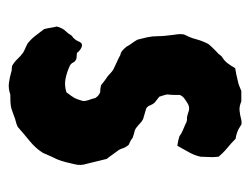

<svg xmlns="http://www.w3.org/2000/svg" viewBox="-86 -468 571 438"><g transform="rotate(-90 199.0 -249.5)"><path d="M357 -405Q354 -392 345 -383Q341 -379 338.5 -374.5Q336 -370 332 -368Q328 -364 326 -361Q324 -358 322 -353Q317 -343 305 -351Q299 -355 297 -359L285 -360Q283 -360 282 -361Q277 -363 275 -367.5Q273 -372 268 -375Q253 -382 238 -385Q223 -388 207 -383Q197 -370 194 -364.5Q191 -359 187 -345Q187 -338 189.5 -331.5Q192 -325 194 -317Q199 -309 207 -306Q211 -306 215 -305.5Q219 -305 223 -304Q227 -301 230 -298.5Q233 -296 236 -294Q243 -290 249.5 -283.5Q256 -277 263 -274Q271 -270 278 -267Q285 -264 292 -260Q298 -259 302.5 -255Q307 -251 311 -246Q314 -240 318.5 -234Q323 -228 327 -221Q330 -210 332.5 -198.5Q335 -187 335 -174Q335 -165 336 -156.5Q337 -148 338 -139Q339 -134 339.5 -128Q340 -122 339 -115Q336 -109 333 -102Q330 -95 328 -87Q324 -72 317 -59Q313 -54 308 -49Q303 -44 298 -39Q295 -37 293 -34Q291 -31 289 -29Q279 -23 273 -15Q267 -7 262 2Q255 3 248 4.5Q241 6 233 8Q227 9 221 11.5Q215 14 210 16H186Q175 11 165 12Q155 13 144 16Q134 18 130 14Q123 9 115.5 6.5Q108 4 101 3Q91 -7 80 -16Q69 -25 60 -36Q60 -39 59.5 -42.5Q59 -46 59 -49Q59 -57 59.5 -63.5Q60 -70 60 -77Q63 -91 70.5 -104Q78 -117 85 -130Q91 -129 96 -128Q101 -127 107 -125Q112 -121 119 -118Q126 -115 133 -112Q142 -107 147 -108Q151 -108 154 -107Q157 -106 161 -105Q173 -100 184 -108Q189 -111 193.5 -114.5Q198 -118 201 -124Q201 -130 201 -137.5Q201 -145 202 -152Q202 -155 201 -158Q200 -161 199 -164.5Q198 -168 197 -171L183 -182Q179 -187 177 -192.5Q175 -198 170 -201L146 -208Q140 -211 136 -215Q132 -219 128 -222Q126 -224 124 -225Q122 -226 120 -227Q116 -228 112 -229Q108 -230 103 -232Q97 -237 87 -241Q81 -248 79 -255Q77 -262 72 -268Q68 -273 64 -279Q60 -285 55 -291Q52 -302 49.5 -313.5Q47 -325 44 -336Q39 -351 43 -365Q45 -374 47.5 -384Q50 -394 54 -404Q60 -416 69 -437Q79 -453 95.5 -466.5Q112 -480 128 -494Q132 -496 137 -497.5Q142 -499 146 -500Q158 -504 164 -506.5Q170 -509 177.5 -510Q185 -511 200 -511H202Q216 -516 229.5 -514Q243 -512 256 -508Q259 -508 262.5 -507.5Q266 -507 267 -507Q276 -502 282.5 -495Q289 -488 297 -482Q302 -479 308 -476.5Q314 -474 319 -471Q329 -463 336.5 -453Q344 -443 351 -434Q353 -427 354 -420Q355 -413 357 -405Z"/></g></svg>

Font: Daruma Drop One
Style: Regular
Weight: 400
Designer: Maniackers Design
Version: Version 1.000